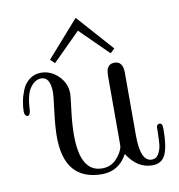

<svg xmlns="http://www.w3.org/2000/svg" viewBox="-75 -707 733 787"><g transform="rotate(-10 291.5 -313.5)"><path d="M15.1 -295.9Q15.1 -316.9 19.5 -339.8Q23.9 -362.8 33.9 -387Q43.9 -411.1 64.5 -426.5Q85 -441.9 111.8 -441.9Q152.8 -441.9 184.3 -410.9Q215.8 -379.9 215.8 -335.9Q215.8 -327.1 208.5 -269.5Q201.2 -211.9 201.2 -166Q201.2 -12.2 292 -12.2Q327.1 -12.2 350.1 -35.6Q373 -59.1 379.9 -84Q380.9 -87.9 380.9 -111.8V-377.9Q380.9 -397.9 383.8 -407.2Q391.6 -430.2 416 -430.2Q451.2 -430.2 451.2 -381.8V-120.1Q451.2 -12.2 499 -12.2Q517.1 -12.2 527.1 -29.5Q537.1 -46.9 539.1 -66.4Q541 -85.9 541.5 -111.1Q542 -136.2 542 -139.2Q543 -148.9 550.5 -151.4Q558.1 -153.8 563 -147.9Q566.9 -144 566.9 -126Q566.9 -57.1 552 -22.9Q537.1 11.2 497.1 11.2Q434.1 11.2 393.1 -54.2Q357.9 10.7 288.1 11.2Q130.9 11.2 130.9 -171.9Q130.9 -212.9 138.9 -276.4Q147 -339.8 147 -353Q147 -418.9 108.9 -418.9Q84 -418.9 64 -392.1Q43.9 -365.2 41 -303.2Q40 -277.3 27.8 -276.9Q22.9 -276.9 19 -282.5Q15.1 -288.1 15.1 -295.9ZM158.2 -487.8 291 -638.2H292L425.8 -487.8L408.2 -471.2H407.2L292 -585H291L176.8 -471.2H175.8Z"/></g></svg>

Font: CMU Serif Upright Italic
Style: UprightItalic
Weight: 500
Version: Version 0.7.0